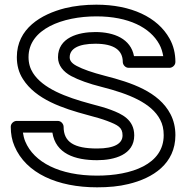

<svg xmlns="http://www.w3.org/2000/svg" viewBox="-20 -766 806 821"><path d="M392 -696C530 -696 622 -648 661 -577C670 -561 675 -543 678 -526H553C539 -600 468 -629 388 -629C314 -629 228 -605 228 -521C228 -486 251 -459 284 -441C316 -424 360 -408 416 -394C530 -365 628 -326 665 -254C675 -235 680 -214 680 -188C680 -63 542 -15 395 -15C235 -15 125 -72 88 -161C83 -173 80 -186 78 -199H204C218 -109 300 -81 395 -81C469 -81 554 -104 554 -187C554 -255 500 -279 455 -296C432 -305 402 -313 368 -322C260 -351 163 -388 121 -454C109 -473 102 -495 102 -522C102 -642 248 -696 392 -696ZM395 -131C296 -131 252 -159 252 -224C252 -235 242 -249 227 -249H51C40 -249 26 -239 26 -224C26 -194 31 -166 42 -141C91 -25 226 35 395 35C444 35 489 31 529 21C634 -4 730 -66 730 -188C730 -221 723 -251 709 -278C659 -374 542 -413 428 -442C374 -456 334 -470 308 -484C283 -497 278 -510 278 -521C278 -557 314 -579 388 -579C468 -579 505 -551 505 -501C505 -490 515 -476 530 -476H705C716 -476 730 -486 730 -501C730 -537 722 -571 705 -601C654 -693 540 -746 392 -746C344 -746 299 -741 258 -731C156 -705 52 -644 52 -522C52 -487 60 -456 78 -428C133 -341 247 -303 355 -274C389 -265 417 -257 438 -249C485 -231 504 -221 504 -187C504 -152 469 -131 395 -131Z"/></svg>

Font: Asimov
Style: XWidOu
Weight: 500
Designer: Google
Version: Version 2.000980; 2014